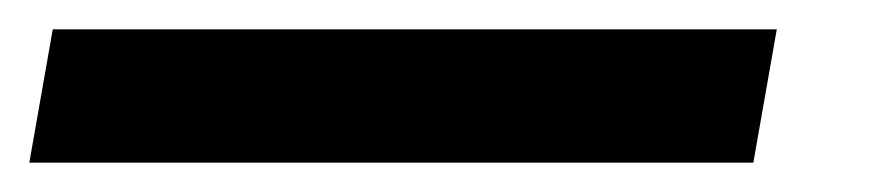

<svg xmlns="http://www.w3.org/2000/svg" viewBox="-85 22 600 131"><path d="M-65 133 -49 42H445L429 133Z"/></svg>

Font: Celebes
Style: Bold Italic
Weight: 700
Italic angle: -10°
Designer: Anugrah Pasau
Foundry: Lafontype
Version: Version 1.000; ttfautohint (v1.8.4)